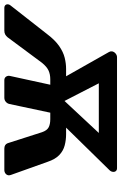

<svg xmlns="http://www.w3.org/2000/svg" viewBox="98 -703 560 886"><g transform="rotate(90 378.0 -260.0)"><path d="M-28 0Q-37 0 -41.5 -5Q-46 -10 -45 -18Q-44 -22 -42.5 -25Q-41 -28 -38 -31L92 -197Q120 -234 147.5 -253Q175 -272 201.5 -278.5Q228 -285 253 -285H287L175 -483Q171 -490 172 -497Q174 -507 182 -513.5Q190 -520 199 -520H711Q720 -520 724.5 -514.5Q729 -509 728 -501Q727 -492 720 -485L524 -285H554Q581 -285 606 -278.5Q631 -272 650.5 -253.5Q670 -235 682 -199L742 -31Q744 -26 744 -20Q743 -11 736 -5.5Q729 0 719 0H621Q602 0 596 -15L545 -174Q537 -197 522.5 -204.5Q508 -212 485 -212H455L415 -24Q413 -14 405 -7Q397 0 386 0H305Q295 0 289.5 -7Q284 -14 285 -24L326 -212H301Q278 -212 260.5 -204Q243 -196 225 -174L107 -15Q101 -8 94 -4Q87 0 76 0ZM428 -225 361 -235 598 -489 618 -436H260L287 -499Z"/></g></svg>

Font: Rubik Light Medium
Style: Italic
Weight: 500
Italic angle: -12°
Version: Version 2.104